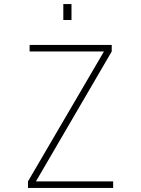

<svg xmlns="http://www.w3.org/2000/svg" viewBox="-20 -920 690 940"><path d="M117 0V-32L489 -668H125V-700H527V-668L156 -32H534V0ZM290 -900H330V-822H290Z"/></svg>

Font: Trispace Thin
Style: Regular
Weight: 100
Designer: Tyler Finck
Foundry: Etcetera Type Company
Version: Version 1.210